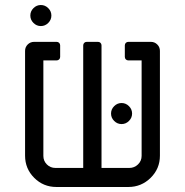

<svg xmlns="http://www.w3.org/2000/svg" viewBox="-20 -746 738 766"><path d="M80 -125V-543Q80 -558 90.5 -568.5Q101 -579 116 -579H206Q212 -579 216 -575Q220 -571 220 -565V-519Q220 -513 216 -509Q212 -505 206 -505H153V-124Q153 -104 167 -90Q181 -76 201 -76H312V-565Q312 -571 316 -575Q320 -579 326 -579H371Q377 -579 381 -575Q385 -571 385 -565V-76H496Q516 -76 530.5 -90Q545 -104 545 -124V-505H492Q486 -505 482 -509Q478 -513 478 -519V-565Q478 -571 482 -575Q486 -579 492 -579H582Q597 -579 607.5 -568.5Q618 -558 618 -543V-125Q618 -73 581 -36.5Q544 0 492 0H205Q153 0 116.5 -36.5Q80 -73 80 -125ZM423 -293Q423 -310 435.5 -322.5Q448 -335 465 -335Q482 -335 494.5 -322.5Q507 -310 507 -293Q507 -276 494.5 -263.5Q482 -251 465 -251Q448 -251 435.5 -263.5Q423 -276 423 -293ZM101 -684Q101 -701 113.5 -713.5Q126 -726 143 -726Q160 -726 172.5 -713.5Q185 -701 185 -684Q185 -667 172.5 -654.5Q160 -642 143 -642Q126 -642 113.5 -654.5Q101 -667 101 -684Z"/></svg>

Font: Miriam Libre
Style: Regular
Weight: 400
Version: Version 1.000